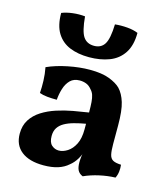

<svg xmlns="http://www.w3.org/2000/svg" viewBox="-107 -782 760 874"><g transform="rotate(15 273.0 -345.0)"><path d="M364 9Q347 2 340 -11.5Q333 -25 333 -49Q333 -61 335 -77.5Q337 -94 342 -109L345 -112Q338 -86 325 -64.5Q312 -43 294 -29Q274 -11 245.5 -2Q217 7 178 7Q111 7 74 -22Q37 -51 37 -105Q37 -143 54.5 -170.5Q72 -198 102 -217Q132 -236 169 -248Q206 -260 244.5 -267Q283 -274 317 -279Q317 -308 315.5 -327.5Q314 -347 309.5 -360.5Q305 -374 295 -384Q284 -398 269.5 -403.5Q255 -409 239 -409Q211 -409 194.5 -392.5Q178 -376 170 -350Q162 -324 160 -297Q136 -297 115 -299Q94 -301 78 -307Q80 -334 79 -365Q78 -396 72 -427Q114 -446 168.5 -457Q223 -468 271 -468Q328 -468 363 -454.5Q398 -441 416 -423Q437 -401 448.5 -363.5Q460 -326 460 -256V-169Q460 -137 464 -119.5Q468 -102 480.5 -95Q493 -88 519 -87Q521 -71 519 -54.5Q517 -38 510 -24Q474 -23 435.5 -14.5Q397 -6 364 9ZM228 -76Q248 -76 269 -89.5Q290 -103 303.5 -130Q317 -157 317 -199V-226Q288 -221 262.5 -214Q237 -207 218.5 -196.5Q200 -186 190 -170.5Q180 -155 180 -132Q180 -102 194.5 -89Q209 -76 228 -76ZM251 -522Q199 -522 160 -538Q121 -554 99 -589.5Q77 -625 77 -684Q99 -693 128.5 -696.5Q158 -700 186 -697Q192 -628 209 -603Q226 -578 260 -578Q293 -578 309 -603.5Q325 -629 327 -697Q355 -700 385 -697.5Q415 -695 436 -686Q436 -627 412 -590.5Q388 -554 346 -538Q304 -522 251 -522Z"/></g></svg>

Font: Vollkorn
Style: Bold
Weight: 700
Designer: Friedrich Althausen
Foundry: Friedrich Althausen
Version: Version 5.000